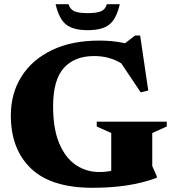

<svg xmlns="http://www.w3.org/2000/svg" viewBox="-20 -878 817 913"><path d="M704 -88.5 725.5 -40V-32.5Q657.5 -7.5 582.2 3.8Q507 15 420 15Q223 15 127.2 -77Q31.5 -169 31.5 -329Q31.5 -434 82.2 -514.2Q133 -594.5 227.2 -639.8Q321.5 -685 452 -685Q481 -685 509.8 -682.5Q538.5 -680 575 -672.5L622 -709H646.5L685 -447.5L649 -439L556.5 -577Q499.5 -611.5 428.5 -611.5Q334.5 -611.5 283.5 -554.8Q232.5 -498 232.5 -372.5Q232.5 -266 261.5 -196.8Q290.5 -127.5 340.2 -93.8Q390 -60 452 -60Q483 -60 509 -66V-245.5L440 -276.5V-299.5H773V-276.5L704 -245.5ZM397 -815.5Q439.5 -815.5 460.5 -824.5Q481.5 -833.5 488 -858H549.5Q533.5 -787.5 499.5 -761Q465.5 -734.5 397 -734.5Q329 -734.5 294.8 -761Q260.5 -787.5 244.5 -858H306Q313 -833.5 333.8 -824.5Q354.5 -815.5 397 -815.5Z"/></svg>

Font: Newsreader 16pt ExtraBold
Style: Regular
Weight: 800
Designer: Hugues Gentile
Foundry: Production Type
Version: Version 1.003; ttfautohint (v1.8.3)